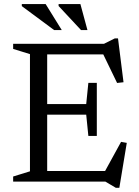

<svg xmlns="http://www.w3.org/2000/svg" viewBox="-20 -891 680 942"><path d="M455 -484.5V-354V-224H413.5L403 -328.5H159.5V-380.5H403L413.5 -484.5ZM586 -487.5 554.5 -484 479 -640 508.5 -624H159.5V-676H490L543 -702.5H559ZM486 -34.5 574 -195 602 -190 565.5 30.5H548.5L497 0H159.5V-52H510ZM44.5 0V-25L127 -50.5V-625.5L44.5 -651V-676H211.5V0ZM283 -743.5H245.5L87 -861V-871H204ZM409 -743.5H377.5L267.5 -861.5V-871H374.5Z"/></svg>

Font: Newsreader 16pt 16pt
Style: Regular
Weight: 400
Version: Version 1.003